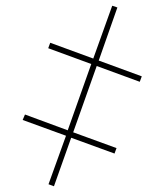

<svg xmlns="http://www.w3.org/2000/svg" viewBox="-20 -648 574 669"><path d="M168 1 228 -168 379 -113 386 -132 235 -187 317 -418 467 -363 474 -382 324 -437 389 -622 371 -628 305 -444 155 -499 148 -480 298 -425 216 -194 67 -249 59 -230 210 -175 149 -6Z"/></svg>

Font: Noto Serif Display Condensed ExtraBold
Style: Regular
Weight: 800
Width: 3
Designer: Monotype Design Team
Foundry: Monotype Imaging Inc.
Version: Version 2.009